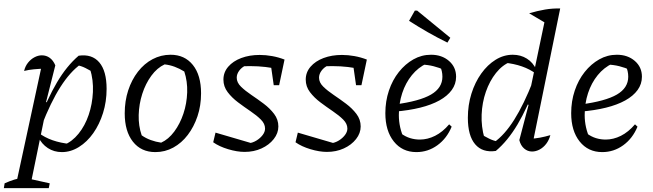

<svg xmlns="http://www.w3.org/2000/svg" viewBox="-62 -780 3390 996"><path d="M259 9Q218 9 186 -12Q154 -33 137 -69L138 -91Q201 -43 303 -33L269 -28Q312 -45 345.5 -86.5Q379 -128 398 -184Q417 -240 420 -302.5Q423 -365 405 -423L426 -402Q403 -416 381.5 -427Q360 -438 333 -443L357 -447Q302 -408 251.5 -329Q201 -250 153 -126L135 -140Q183 -267 233.5 -352.5Q284 -438 346 -491Q415 -501 453 -456.5Q491 -412 491 -319Q491 -253 472.5 -194Q454 -135 422 -89.5Q390 -44 347.5 -17.5Q305 9 259 9ZM-42 196 -38 171Q-9 158 13 151.5Q35 145 61 141L196 171L191 196ZM17 196 159 -461 171 -424Q140 -423 113.5 -420.5Q87 -418 63 -412Q69 -437 83.5 -455Q98 -473 117 -483Q136 -493 155 -493Q178 -493 196 -480Q214 -467 225 -441L177 -251L184 -247L93 196Z M744 9Q670 9 627.5 -45Q585 -99 585 -192Q585 -256 603 -311Q621 -366 653.5 -408Q686 -450 729.5 -473Q773 -496 823 -496Q896 -496 938.5 -443Q981 -390 981 -296Q981 -232 962.5 -177Q944 -122 912 -80Q880 -38 837 -14.5Q794 9 744 9ZM774 -40Q812 -57 842 -97.5Q872 -138 889.5 -190.5Q907 -243 909 -300.5Q911 -358 894 -409Q870 -424 844.5 -433.5Q819 -443 792 -446Q753 -428 723 -387Q693 -346 676 -293Q659 -240 657.5 -183.5Q656 -127 673 -78Q694 -63 720 -53.5Q746 -44 774 -40Z M1044 -42 1056 -92 1254 -34 1225 -36Q1249 -39 1268.5 -51Q1288 -63 1300.5 -79.5Q1313 -96 1313 -113Q1313 -138 1291.5 -159.5Q1270 -181 1237.5 -203Q1205 -225 1173 -249Q1141 -273 1119 -302Q1097 -331 1097 -367Q1097 -405 1122 -434Q1147 -463 1189.5 -479Q1232 -495 1285 -495Q1317 -495 1350 -489Q1383 -483 1414 -471L1392 -419Q1354 -428 1315.5 -432.5Q1277 -437 1237 -437Q1219 -437 1201.5 -436.5Q1184 -436 1167 -433L1212 -440Q1192 -431 1179 -413.5Q1166 -396 1166 -377Q1166 -352 1188 -330.5Q1210 -309 1242 -287.5Q1274 -266 1306 -242Q1338 -218 1360 -189Q1382 -160 1382 -124Q1382 -89 1358 -58.5Q1334 -28 1294.5 -10Q1255 8 1207 8Q1168 8 1121.5 -6Q1075 -20 1044 -42ZM1358 -338 1339 -471H1414L1386 -338Z M1471 -42 1483 -92 1681 -34 1652 -36Q1676 -39 1695.5 -51Q1715 -63 1727.5 -79.5Q1740 -96 1740 -113Q1740 -138 1718.5 -159.5Q1697 -181 1664.5 -203Q1632 -225 1600 -249Q1568 -273 1546 -302Q1524 -331 1524 -367Q1524 -405 1549 -434Q1574 -463 1616.5 -479Q1659 -495 1712 -495Q1744 -495 1777 -489Q1810 -483 1841 -471L1819 -419Q1781 -428 1742.5 -432.5Q1704 -437 1664 -437Q1646 -437 1628.5 -436.5Q1611 -436 1594 -433L1639 -440Q1619 -431 1606 -413.5Q1593 -396 1593 -377Q1593 -352 1615 -330.5Q1637 -309 1669 -287.5Q1701 -266 1733 -242Q1765 -218 1787 -189Q1809 -160 1809 -124Q1809 -89 1785 -58.5Q1761 -28 1721.5 -10Q1682 8 1634 8Q1595 8 1548.5 -6Q1502 -20 1471 -42ZM1785 -338 1766 -471H1841L1813 -338Z M2098 9Q2025 9 1981 -46Q1937 -101 1937 -193Q1937 -255 1955.5 -310Q1974 -365 2007 -406.5Q2040 -448 2082.5 -472Q2125 -496 2174 -496Q2230 -496 2267 -464Q2304 -432 2304 -382Q2304 -344 2281.5 -313Q2259 -282 2217.5 -259Q2176 -236 2117.5 -221.5Q2059 -207 1986 -201V-238Q2115 -255 2174 -289.5Q2233 -324 2233 -382Q2233 -412 2220 -439L2245 -416Q2217 -429 2187 -436.5Q2157 -444 2125 -445L2152 -451Q2107 -430 2074.5 -390Q2042 -350 2024.5 -297Q2007 -244 2007 -183Q2007 -151 2014 -119.5Q2021 -88 2035 -59L2018 -88Q2041 -71 2065.5 -63.5Q2090 -56 2116 -56Q2156 -56 2195 -75.5Q2234 -95 2268 -135L2281 -123Q2256 -62 2207 -26.5Q2158 9 2098 9ZM2259 -559Q2206 -585 2157 -613Q2108 -641 2060 -672L2090 -725H2102L2274 -584Z M2699 -25 2685 -60Q2713 -61 2739.5 -66Q2766 -71 2793 -79Q2786 -53 2771.5 -34Q2757 -15 2737.5 -4.5Q2718 6 2698 6Q2675 6 2657 -9.5Q2639 -25 2632 -53L2680 -236L2673 -239L2773 -716L2844 -736ZM2510 3Q2441 13 2403 -31.5Q2365 -76 2365 -169Q2365 -235 2383.5 -294Q2402 -353 2434.5 -398.5Q2467 -444 2509 -470Q2551 -496 2598 -496Q2639 -496 2671 -476Q2703 -456 2720 -419L2719 -397Q2655 -445 2553 -455L2587 -460Q2544 -443 2511 -401.5Q2478 -360 2458.5 -304Q2439 -248 2436.5 -185.5Q2434 -123 2451 -64L2430 -86Q2453 -72 2475 -61Q2497 -50 2523 -45L2500 -41Q2555 -79 2605.5 -159Q2656 -239 2704 -362L2721 -348Q2674 -221 2623 -135Q2572 -49 2510 3ZM2771 -659 2683 -711Q2727 -724 2765.5 -730.5Q2804 -737 2844 -736ZM2808 -760H2809V-759Z M3062 9Q2989 9 2945 -46Q2901 -101 2901 -193Q2901 -255 2919.5 -310Q2938 -365 2971 -406.5Q3004 -448 3046.5 -472Q3089 -496 3138 -496Q3194 -496 3231 -464Q3268 -432 3268 -382Q3268 -344 3245.5 -313Q3223 -282 3181.5 -259Q3140 -236 3081.5 -221.5Q3023 -207 2950 -201V-238Q3079 -255 3138 -289.5Q3197 -324 3197 -382Q3197 -412 3184 -439L3209 -416Q3181 -429 3151 -436.5Q3121 -444 3089 -445L3116 -451Q3071 -430 3038.5 -390Q3006 -350 2988.5 -297Q2971 -244 2971 -183Q2971 -151 2978 -119.5Q2985 -88 2999 -59L2982 -88Q3005 -71 3029.5 -63.5Q3054 -56 3080 -56Q3120 -56 3159 -75.5Q3198 -95 3232 -135L3245 -123Q3220 -62 3171 -26.5Q3122 9 3062 9Z"/></svg>

Font: Piazzolla Thin
Style: Italic
Weight: 400
Italic angle: -11.3°
Version: Version 2.005